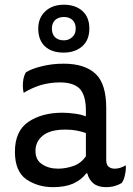

<svg xmlns="http://www.w3.org/2000/svg" viewBox="-20 -771 561 811"><path d="M348.6 -39.1Q355.5 -11.7 375 3.9Q394.5 19.5 427.7 19.5Q448.2 19.5 464.8 14.6Q481.4 9.8 494.1 2Q503.9 -11.7 507.8 -32.2Q511.7 -47.9 511.7 -63.5Q511.7 -68.4 510.7 -73.2Q503.9 -67.4 491.2 -63.5Q478.5 -58.6 463.9 -58.6Q449.2 -58.6 439.5 -66.4Q428.7 -74.2 428.7 -95.7Q428.7 -168.9 428.7 -314.5Q428.7 -417 383.8 -459Q337.9 -502 249 -502Q199.2 -502 157.2 -491.2Q115.2 -481.4 89.8 -465.8Q79.1 -449.2 77.1 -422.9Q75.2 -397.5 80.1 -378.9Q111.3 -398.4 150.4 -411.1Q190.4 -422.9 233.4 -422.9Q291 -422.9 317.4 -395.5Q342.8 -367.2 342.8 -304.7Q342.8 -295.9 342.8 -279.3Q321.3 -288.1 294.9 -291Q267.6 -294.9 243.2 -294.9Q158.2 -294.9 100.6 -256.8Q43 -217.8 43 -129.9Q43 -47.9 90.8 -13.7Q139.6 19.5 204.1 19.5Q253.9 19.5 288.1 4.9Q323.2 -10.7 344.7 -39.1Q346.7 -39.1 348.6 -39.1ZM342.8 -111.3Q323.2 -82 291 -70.3Q257.8 -58.6 225.6 -58.6Q185.5 -58.6 158.2 -77.1Q129.9 -94.7 129.9 -133.8Q129.9 -173.8 162.1 -199.2Q193.4 -223.6 255.9 -223.6Q281.2 -223.6 302.7 -219.7Q324.2 -215.8 342.8 -209Q342.8 -176.8 342.8 -111.3ZM250 -751Q200.2 -751 170.9 -722.7Q141.6 -695.3 141.6 -650.4Q141.6 -601.6 169.9 -575.2Q198.2 -548.8 249 -548.8Q296.9 -548.8 327.1 -575.2Q357.4 -601.6 357.4 -650.4Q357.4 -698.2 328.1 -724.6Q298.8 -751 250 -751ZM250 -699.2Q272.5 -699.2 286.1 -686.5Q299.8 -673.8 299.8 -650.4Q299.8 -627 285.2 -614.3Q270.5 -600.6 250 -600.6Q226.6 -600.6 212.9 -613.3Q199.2 -626 199.2 -650.4Q199.2 -672.9 212.9 -686.5Q227.5 -699.2 250 -699.2Z"/></svg>

Font: cl
Style: Regular
Weight: 400
Designer: Mitja Miklavcic
Version: Version 1.0